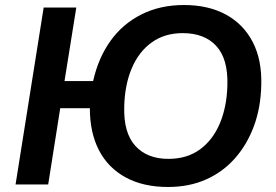

<svg xmlns="http://www.w3.org/2000/svg" viewBox="-20 -735 1100 765"><path d="M649 10Q551 10 481 -28Q411 -66 374.5 -136Q338 -206 338 -304H220L172 0H42L154 -705H284L237 -412H351Q372 -505 420.5 -572.5Q469 -640 543.5 -677.5Q618 -715 713 -715Q810 -715 880 -677Q950 -639 987 -567.5Q1024 -496 1021 -396Q1019 -306 991.5 -232Q964 -158 915.5 -103.5Q867 -49 800 -19.5Q733 10 649 10ZM651 -102Q725 -102 776.5 -139.5Q828 -177 856 -243.5Q884 -310 886 -396Q889 -500 842 -551.5Q795 -603 708 -603Q636 -603 584.5 -566Q533 -529 505 -463Q477 -397 475 -310Q472 -206 519 -154Q566 -102 651 -102Z"/></svg>

Font: Nunito Sans 11pt
Style: Bold Italic
Weight: 700
Italic angle: -9°
Version: Version 3.101;gftools[0.9.27]